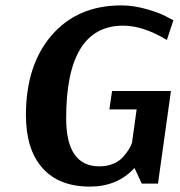

<svg xmlns="http://www.w3.org/2000/svg" viewBox="-20 -680 665 711"><path d="M565 0H505L478 -58Q415 11 313 11Q198 11 137 -58Q76 -127 76 -254Q76 -439 171.5 -549.5Q267 -660 429 -660Q475 -660 523.5 -646Q572 -632 597 -618L622 -605L598 -532Q510 -585 436 -585Q225 -585 225 -242Q225 -64 348 -64Q376 -64 399 -73.5Q422 -83 436 -99Q450 -115 457.5 -127.5Q465 -140 469 -152L486 -275H385L395 -343H613Z"/></svg>

Font: Arsenal
Style: Bold Italic
Weight: 700
Italic angle: -9.10001°
Designer: Andrij Shevchenko
Foundry: Stairsfor
Version: Version 2.001;PS 002.001;hotconv 1.0.88;makeotf.lib2.5.64775